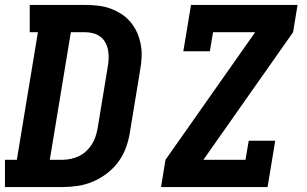

<svg xmlns="http://www.w3.org/2000/svg" viewBox="-21 -755 1241 775"><path d="M-1 0V-110H47L132 -625H99V-735H323Q349 -735 375.5 -732Q402 -729 426 -720Q450 -711 470.5 -697.5Q491 -684 507 -664.5Q523 -645 533 -622Q543 -599 547.5 -573.5Q552 -548 550.5 -521.5Q549 -495 544 -468L503 -219Q498 -188 487 -158Q476 -128 456.5 -101.5Q437 -75 410 -54.5Q383 -34 353 -21.5Q323 -9 292 -4.5Q261 0 230 0ZM230 -110Q247 -110 264 -113.5Q281 -117 297 -124.5Q313 -132 326.5 -144.5Q340 -157 349.5 -172Q359 -187 364.5 -203.5Q370 -220 373 -237L414 -486Q417 -503 417.5 -520Q418 -537 415 -553Q412 -569 404.5 -583Q397 -597 384.5 -606.5Q372 -616 356 -620.5Q340 -625 323 -625H265L180 -110ZM629 0 647 -110 1009 -625H839L826 -548H719L750 -735H1180L1162 -625L800 -110H970L983 -187H1090L1059 0Z"/></svg>

Font: Iosevka Etoile XBdObl
Style: Regular
Weight: 800
Italic angle: -9°
Designer: Belleve Invis
Foundry: Belleve Invis
Version: Version 15.5.2; ttfautohint (v1.8.4)